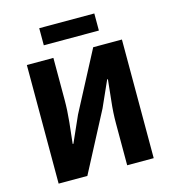

<svg xmlns="http://www.w3.org/2000/svg" viewBox="-119 -921 915 1019"><g transform="rotate(-15 338.0 -411.5)"><path d="M76.8 0V-651.8H222.6V-421.5Q222.6 -363.7 216 -299.7Q209.3 -235.8 203.3 -184.1H207.3L271 -327.4L441.4 -651.8H599.2V0H453.4V-231.1Q453.4 -289.4 460.6 -351.9Q467.7 -414.4 472.8 -467.7H468.8L405 -324.9L234.6 0ZM190.8 -729.5V-823.4H493.4V-729.5Z"/></g></svg>

Font: Source Sans 3 Variable
Style: Regular
Weight: 200
Designer: Paul D. Hunt
Foundry: Adobe Systems Incorporated
Version: Version 3.026